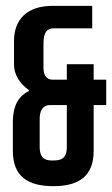

<svg xmlns="http://www.w3.org/2000/svg" viewBox="-20 -638 384 658"><path d="M209 -418V-365H159C142 -365 129 -378 129 -405V-485C129 -510 131 -541 164 -541H296V-618H161C71 -618 28 -570 28 -497V-418C28 -377 52 -349 79 -329V-326C48 -311 24 -282 24 -218V-121C24 -33 76 0 163 0C250 0 301 -34 301 -121V-278H344V-365H301V-418ZM116 -231C116 -257 126 -278 151 -278H209V-135C209 -93 188 -88 161 -88C139 -88 116 -91 116 -135Z"/></svg>

Font: Modon Arabic
Style: Bold
Weight: 700
Designer: Ahmedzaza
Foundry: Ahmedzaza
Version: Version 2.010